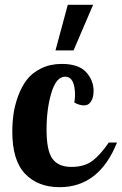

<svg xmlns="http://www.w3.org/2000/svg" viewBox="-20 -770 505 796"><path d="M31 -224Q31 -261 36 -297Q41 -333 55 -371.5Q69 -410 91 -439Q113 -468 150.5 -486.5Q188 -505 236 -505Q306 -505 337 -471Q368 -437 368 -393Q368 -366 357.5 -349.5Q347 -333 329 -333Q309 -333 288 -345Q291 -362 291 -375Q291 -452 250 -452Q213 -452 193 -385Q173 -318 173 -233Q173 -144 198 -111Q223 -78 276 -78Q330 -78 363.5 -103.5Q397 -129 431 -179H465Q391 6 227 6Q137 6 84 -49.5Q31 -105 31 -224ZM210 -561 261 -750H366L285 -561Z"/></svg>

Font: Lobster Two
Style: Bold
Weight: 700
Designer: Pablo Impallari
Foundry: Pablo Impallari. www.impallari.com
Version: Version 1.006